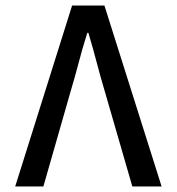

<svg xmlns="http://www.w3.org/2000/svg" viewBox="-20 -675 640 695"><path d="M35 0 241 -655H358L565 0H459L360 -342Q343 -399 330 -449Q317 -499 300 -556H296Q278 -499 265 -449Q252 -399 235 -342L137 0Z"/></svg>

Font: Source Code Pro Medium
Style: Regular
Weight: 500
Monospace: yes
Designer: Paul D. Hunt, Teo Tuominen
Foundry: Adobe Systems Incorporated
Version: Version 2.030;PS 1.000;hotconv 16.6.51;makeotf.lib2.5.65220